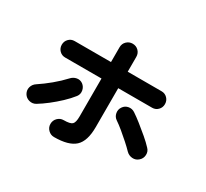

<svg xmlns="http://www.w3.org/2000/svg" viewBox="-150 -976 1300 1212"><g transform="rotate(30 500.0 -370.5)"><path d="M362 9Q337 9 319 -9Q301 -27 301 -52Q301 -78 319 -96Q337 -114 362 -114Q409 -114 423 -127.5Q437 -141 437 -184V-461H172Q147 -461 130 -478.5Q113 -496 113 -521Q113 -546 130 -563.5Q147 -581 172 -581H437V-689Q437 -715 455 -732.5Q473 -750 498 -750Q524 -750 541.5 -732.5Q559 -715 559 -689V-581H806Q831 -581 848 -563.5Q865 -546 865 -521Q865 -496 848 -478.5Q831 -461 806 -461H559V-177Q559 -75 513.5 -33Q468 9 362 9ZM161 -117Q139 -104 114 -110.5Q89 -117 76 -139Q63 -162 70 -186Q77 -210 99 -224Q140 -251 183.5 -287Q227 -323 261 -360Q278 -379 301.5 -383.5Q325 -388 345 -374Q365 -359 369.5 -334Q374 -309 359 -289Q334 -257 300 -225Q266 -193 230 -165Q194 -137 161 -117ZM900 -139Q881 -122 855.5 -124Q830 -126 812 -144Q793 -164 764.5 -189.5Q736 -215 706.5 -239.5Q677 -264 653 -280Q632 -294 627.5 -319Q623 -344 637 -364Q651 -385 675.5 -389.5Q700 -394 721 -380Q747 -363 781 -336Q815 -309 848.5 -280.5Q882 -252 905 -227Q923 -209 921.5 -182.5Q920 -156 900 -139Z"/></g></svg>

Font: Zen Maru Gothic
Style: Bold
Weight: 700
Designer: Yoshimichi Ohira
Foundry: Positype
Version: Version 1.001